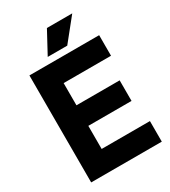

<svg xmlns="http://www.w3.org/2000/svg" viewBox="-217 -1002 987 1116"><g transform="rotate(-30 277.0 -444.0)"><path d="M283 -897 203 -749H334L453 -897ZM57 -709V9H531V-129H207V-284H497V-422H207V-571H525V-709Z"/></g></svg>

Font: Kalas SG
Style: Bold
Weight: 700
Designer: Kalas
Foundry: Kalas
Version: Version 2.000;FEAKit 1.0